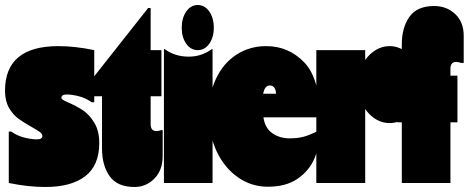

<svg xmlns="http://www.w3.org/2000/svg" viewBox="-35 -730 1870 766"><path d="M198 -546Q264 -546 341 -530V-322H331Q307 -339 279.5 -346Q252 -353 232 -353Q210 -353 210 -340Q210 -335 219 -330Q228 -325 240 -320Q274 -305 298 -288.5Q322 -272 341.5 -240Q361 -208 361 -159Q361 -70 305 -27Q249 16 146 16Q77 16 0 0V-205H10Q34 -188 62.5 -181Q91 -174 112 -174Q134 -174 134 -187Q134 -196 124.5 -203Q115 -210 92 -223Q60 -241 38.5 -256.5Q17 -272 1 -299.5Q-15 -327 -15 -368Q-15 -546 198 -546Z M556 -698H566V-530H609V-346H566V-235Q566 -207 589 -207Q597 -207 609 -211H614V-107Q614 -51 581 -17.5Q548 16 502 16Q433 16 402.5 -27Q372 -70 372 -137V-346H286V-356Z M813 0H619V-534H622Q663 -504 718 -504Q769 -504 810 -534H813ZM690 -619Q690 -581 708 -555.5Q726 -530 754 -530Q782 -530 800 -555.5Q818 -581 818 -619Q818 -658 800 -684Q782 -710 754 -710Q726 -710 708 -684Q690 -658 690 -619Z M1242 -207Q1241 -149 1220 -99Q1199 -49 1152.5 -17Q1106 15 1034 15Q967 15 913 -23.5Q859 -62 828.5 -128Q798 -194 798 -275Q798 -355 827 -416.5Q856 -478 908.5 -512Q961 -546 1027 -546Q1116 -546 1178.5 -481.5Q1241 -417 1241 -262H1016Q1022 -219 1051.5 -198.5Q1081 -178 1120 -178Q1149 -178 1172.5 -183.5Q1196 -189 1232 -207ZM1015 -356H1066Q1066 -371 1059.5 -380Q1053 -389 1041 -389Q1021 -389 1015 -356Z M1644 -393Q1644 -351 1627 -315.5Q1610 -280 1581.5 -259.5Q1553 -239 1519 -239Q1490 -239 1465 -254Q1440 -269 1422 -295V0H1227V-530H1422V-491Q1440 -516 1465 -531Q1490 -546 1519 -546Q1553 -546 1581.5 -525.5Q1610 -505 1627 -469.5Q1644 -434 1644 -393Z M1815 -587V-479H1805Q1793 -483 1785 -483Q1762 -483 1762 -455V-428H1790V-242H1762V0H1568V-242H1550V-428H1568V-553Q1568 -620 1598.5 -663Q1629 -706 1697 -706Q1747 -706 1781 -674Q1815 -642 1815 -587Z"/></svg>

Font: FFF_tuoi-tre Black
Style: Regular
Weight: 900
Designer: bBox Type GmbH
Foundry: bBox Type GmbH
Version: Version 1.001